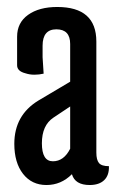

<svg xmlns="http://www.w3.org/2000/svg" viewBox="-20 -520 336 550"><path d="M133 -183Q100 -161 100 -109.5Q100 -58 131.5 -58Q163 -58 181 -94V-215ZM144 -500Q256 -500 256 -401V-83Q256 -62 263.5 -53Q271 -44 292 -44Q293 -18 278.5 -4Q264 10 237 10Q195 10 186 -21Q155 10 113 10Q71 10 46 -22Q21 -54 21 -108Q21 -190 90 -232L181 -286V-394Q181 -436 141.5 -436Q102 -436 102 -389V-356L105 -309Q92 -306 78.5 -306Q65 -306 53 -310Q29 -316 29 -333V-415Q29 -455 60.5 -477.5Q92 -500 144 -500Z"/></svg>

Font: el_Medula One
Style: Regular
Weight: 400
Designer: Luciano Vergara
Foundry: Luciano Vergara
Version: Version 1.002 August 17, 2020